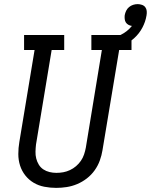

<svg xmlns="http://www.w3.org/2000/svg" viewBox="-20 -905 733 933"><path d="M253 8Q224 8 195.5 2.5Q167 -3 143.5 -17Q120 -31 103 -52.5Q86 -74 77.5 -100.5Q69 -127 69 -156.5Q69 -186 74 -215L148 -662H97V-735H292V-662H231L155 -203Q153 -186 152.5 -168.5Q152 -151 156 -135Q160 -119 168.5 -105Q177 -91 190.5 -82Q204 -73 220.5 -69Q237 -65 254 -65Q271 -65 287.5 -68Q304 -71 320 -78.5Q336 -86 349.5 -97.5Q363 -109 373 -123.5Q383 -138 388.5 -154.5Q394 -171 397 -187L475 -662H424V-735H619V-662H559L478 -175Q474 -150 465 -125Q456 -100 440 -77.5Q424 -55 402 -38Q380 -21 355 -10.5Q330 0 304 4Q278 8 253 8ZM516 -662 502 -713Q518 -717 534.5 -722.5Q551 -728 566.5 -735.5Q582 -743 596 -754Q610 -765 621 -779Q612 -780 604 -784.5Q596 -789 591.5 -796Q587 -803 586 -812.5Q585 -822 586 -831Q588 -842 593 -852.5Q598 -863 607 -870.5Q616 -878 627 -881.5Q638 -885 649 -885Q659 -885 669.5 -881.5Q680 -878 686 -870Q692 -862 693 -851.5Q694 -841 692 -830Q687 -799 671.5 -770Q656 -741 631.5 -719Q607 -697 577 -683.5Q547 -670 516 -662Z"/></svg>

Font: Iosevka Curly Slab ExObl
Style: Regular
Weight: 400
Width: 7
Italic angle: -9°
Monospace: yes
Designer: Belleve Invis
Foundry: Belleve Invis
Version: Version 11.1.0; ttfautohint (v1.8.3)